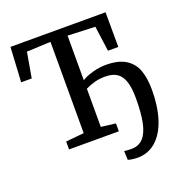

<svg xmlns="http://www.w3.org/2000/svg" viewBox="-161 -885 1167 1226"><g transform="rotate(-20 422.0 -271.5)"><path d="M685.1 -160.6Q685.1 -229.5 671.6 -272.7Q658.2 -315.9 628.2 -337.2Q598.1 -358.4 547.4 -358.4Q508.3 -358.4 477.3 -350.1Q446.3 -341.8 412.1 -325.7H411.6V-65.9L510.3 -53.7V0H171.9V-53.7L295.4 -65.9V-686L132.8 -678.7L103 -507.3H31.2L44.4 -743.2H690.4L691.4 -507.3H621.1L597.7 -678.7L411.6 -686V-382.8L412.1 -383.3Q437.5 -400.4 484.9 -413.8Q532.2 -427.2 575.2 -427.2Q661.1 -427.2 710.7 -396.2Q760.3 -365.2 780 -310.3Q799.8 -255.4 799.8 -175.8Q799.8 -66.4 772.9 18.6Q746.1 103.5 693.4 151.6Q640.6 199.7 565.4 199.7Q548.8 199.7 529.8 197Q510.7 194.3 501.5 190.4L499 130.4Q518.6 133.3 549.3 133.3Q598.1 133.3 628.2 100.6Q658.2 67.9 671.6 3.4Q685.1 -61 685.1 -160.6Z"/></g></svg>

Font: Merriweather
Style: Regular
Weight: 400
Designer: Eben Sorkin
Foundry: Eben Sorkin
Version: Version 1.584; ttfautohint (v1.6)